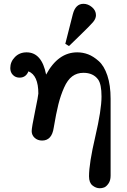

<svg xmlns="http://www.w3.org/2000/svg" viewBox="-20 -731 668 1012"><path d="M34.2 -372.1Q34.2 -405.3 58.6 -430.2Q83 -455.1 120.1 -455.1Q200.2 -455.1 223.1 -337.9Q286.1 -455.1 387.2 -455.1Q417 -455.1 444.6 -444.6Q472.2 -434.1 500.5 -408.9Q528.8 -383.8 545.9 -333Q563 -282.2 563 -210V194.8Q563 220.7 551.5 236.8Q540 252.9 528.6 257.1Q517.1 261.2 505.9 261.2Q485.8 261.2 467.5 246.6Q449.2 231.9 449.2 198.2Q449.2 130.4 482.2 -10.7Q515.1 -151.9 515.1 -222.2Q515.1 -287.1 497.1 -312Q471.2 -347.2 419.9 -347.2Q385.7 -347.2 360.8 -328.6Q335.9 -310.1 317.9 -269.5Q299.8 -229 287.8 -181.4Q275.9 -133.8 263.2 -58.1Q253.4 9.8 202.1 9.8Q178.2 9.8 162.6 -4.6Q147 -19 147 -40Q147 -58.1 164.6 -143.1Q182.1 -228 182.1 -237.8Q182.1 -334 129.9 -355Q116.7 -321.8 83 -321.8Q62 -321.8 48.1 -335.9Q34.2 -350.1 34.2 -372.1ZM324.2 -500 363.8 -655.8Q377.9 -710.9 419.9 -710.9Q443.8 -710.9 464.8 -693.4Q485.8 -675.8 485.8 -650.9Q485.8 -632.8 470.5 -614.5Q455.1 -596.2 396 -539.1Q363.8 -508.3 344.2 -488.8H342.8Z"/></svg>

Font: CMU Serif
Style: Bold
Weight: 700
Version: Version 0.7.0